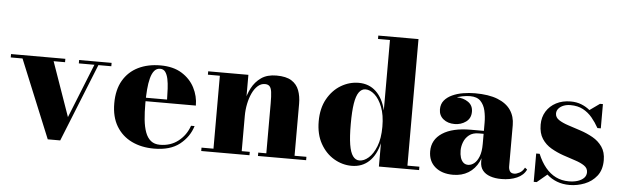

<svg xmlns="http://www.w3.org/2000/svg" viewBox="-48 -922 3574 1104"><g transform="rotate(5 1739.0 -370.0)"><path d="M581.5 -460V-440.5H507L326 10H254L69 -440.5H1V-460H314.5V-440.5H248.5L358.5 -127.5L484 -440.5H394V-460Z M866.5 10Q794 10 737.8 -17.2Q681.5 -44.5 649.2 -98Q617 -151.5 617 -230Q617 -308.5 648.2 -362Q679.5 -415.5 735 -442.8Q790.5 -470 863 -470Q937 -470 986.2 -439.5Q1035.5 -409 1060.5 -360.5Q1085.5 -312 1085.5 -257.5H683.5V-277.5H917.5Q917 -309.5 915.5 -340.2Q914 -371 908.8 -396Q903.5 -421 892.8 -435.8Q882 -450.5 863 -450.5Q842.5 -450.5 829.2 -434.8Q816 -419 808.5 -390.5Q801 -362 798 -324.8Q795 -287.5 795 -244.5Q795 -193.5 799.2 -151.2Q803.5 -109 814.8 -78.5Q826 -48 846.5 -31.5Q867 -15 899 -15Q961 -15 1005.2 -50Q1049.5 -85 1068 -139.5H1088.5Q1069 -76 1014.8 -33Q960.5 10 866.5 10Z M1371 -460V-19.5H1417.5V0H1139V-19.5H1208V-440.5H1139V-460ZM1676 -319.5V-19.5H1744.5V0H1466.5V-19.5H1513V-308Q1513 -350 1509.8 -373.5Q1506.5 -397 1497.2 -406.2Q1488 -415.5 1470.5 -415.5Q1448 -415.5 1429.5 -399Q1411 -382.5 1398 -354.8Q1385 -327 1378 -292.8Q1371 -258.5 1371 -223L1354.5 -222.5Q1354.5 -259.5 1362.5 -302.2Q1370.5 -345 1390.2 -383.2Q1410 -421.5 1444.5 -445.8Q1479 -470 1532.5 -470Q1588.5 -470 1619.5 -450.5Q1650.5 -431 1663.2 -397Q1676 -363 1676 -319.5Z M2007.5 9.5Q1953.5 9.5 1905.2 -19Q1857 -47.5 1827 -101Q1797 -154.5 1797 -229.5Q1797 -304.5 1827 -358.2Q1857 -412 1905.2 -440.8Q1953.5 -469.5 2007.5 -469.5Q2067.5 -469.5 2107.8 -431.2Q2148 -393 2164.5 -324V-730.5H2095.5V-750H2327.5V-19.5H2396.5V0H2164.5V-135Q2148 -66 2107.8 -28.2Q2067.5 9.5 2007.5 9.5ZM2049.5 -25Q2076 -25 2102.2 -48Q2128.5 -71 2146.5 -116.5Q2164.5 -162 2164.5 -229.5Q2164.5 -297.5 2146.5 -343.2Q2128.5 -389 2102.2 -412.2Q2076 -435.5 2049.5 -435.5Q2027 -435.5 2011.8 -414.2Q1996.5 -393 1989.2 -347.8Q1982 -302.5 1982 -229.5Q1982 -156.5 1989.2 -111.5Q1996.5 -66.5 2011.8 -45.8Q2027 -25 2049.5 -25Z M2871.5 10Q2835 10 2807 0.2Q2779 -9.5 2763.5 -29.2Q2748 -49 2748 -79.5V-304.5Q2748 -340.5 2740.5 -373.5Q2733 -406.5 2712.5 -427.8Q2692 -449 2652 -449Q2631.5 -449 2607 -444.2Q2582.5 -439.5 2560.5 -429Q2538.5 -418.5 2524.2 -401.2Q2510 -384 2510 -358.5H2486.5Q2486.5 -392.5 2513.2 -414Q2540 -435.5 2576.5 -435.5Q2614 -435.5 2642 -416.2Q2670 -397 2670 -360.5Q2670 -322.5 2641.8 -302Q2613.5 -281.5 2576.5 -281.5Q2537 -281.5 2511.2 -302.5Q2485.5 -323.5 2485.5 -358.5Q2485.5 -389 2502.5 -409.8Q2519.5 -430.5 2547.8 -443.5Q2576 -456.5 2610 -462.2Q2644 -468 2678.5 -468Q2758 -468 2809.2 -447.8Q2860.5 -427.5 2885.5 -390.8Q2910.5 -354 2910.5 -304.5V-67Q2910.5 -50 2917.8 -38.5Q2925 -27 2943.5 -27Q2955.5 -27 2973.2 -36.2Q2991 -45.5 3002 -67L3015 -57Q3000 -24 2961.5 -7Q2923 10 2871.5 10ZM2593 10Q2528 10 2489.2 -23.2Q2450.5 -56.5 2450.5 -113.5Q2450.5 -180.5 2508.8 -218.8Q2567 -257 2673.5 -257H2794.5V-240H2720.5Q2685.5 -240 2664.5 -223.2Q2643.5 -206.5 2634 -181.8Q2624.5 -157 2624.5 -133.5Q2624.5 -110 2630 -92.5Q2635.5 -75 2646.5 -64.8Q2657.5 -54.5 2674.5 -54.5Q2692.5 -54.5 2709.2 -67.8Q2726 -81 2737 -109Q2748 -137 2748 -181H2761Q2761 -122.5 2740 -79.5Q2719 -36.5 2681.2 -13.2Q2643.5 10 2593 10Z M3059 10V-153.5H3079Q3098 -107.5 3124.5 -75.5Q3151 -43.5 3184.5 -27Q3218 -10.5 3259.5 -10.5Q3289 -10.5 3311.5 -18Q3334 -25.5 3346.8 -39Q3359.5 -52.5 3359.5 -71.5Q3359.5 -95 3338.5 -109.2Q3317.5 -123.5 3284.5 -134Q3251.5 -144.5 3214.8 -157.2Q3178 -170 3144.8 -189.2Q3111.5 -208.5 3090.8 -240.2Q3070 -272 3070 -321.5Q3070 -364.5 3090.5 -397.8Q3111 -431 3147.2 -450Q3183.5 -469 3231 -469Q3265 -469 3292.8 -458Q3320.5 -447 3342 -429L3399.5 -470H3416.5V-330H3397Q3379.5 -361.5 3357 -388.5Q3334.5 -415.5 3304 -431.8Q3273.5 -448 3231.5 -448Q3209.5 -448 3191.8 -441Q3174 -434 3163.2 -421.5Q3152.5 -409 3152.5 -393Q3152.5 -370.5 3174 -356.2Q3195.5 -342 3229.5 -331Q3263.5 -320 3301.2 -307.5Q3339 -295 3372.8 -276Q3406.5 -257 3428 -226.2Q3449.5 -195.5 3449.5 -148.5Q3449.5 -93 3422 -58Q3394.5 -23 3352 -6.5Q3309.5 10 3265.5 10Q3225.5 10 3192.8 -2.5Q3160 -15 3134 -38.5L3076 10Z"/></g></svg>

Font: Bodoni Moda 11pt ExtraBold
Style: Regular
Weight: 800
Designer: Owen Earl
Foundry: indestructible type
Version: Version 2.004